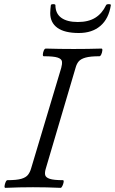

<svg xmlns="http://www.w3.org/2000/svg" viewBox="-20 -902 554 925"><path d="M6 3Q1 3 2 -6Q3 -15 7 -24.5Q11 -34 16 -34Q60 -34 82.5 -40.5Q105 -47 115 -60Q125 -73 130 -91L275 -575Q280 -593 278.5 -605.5Q277 -618 258 -624.5Q239 -631 191 -631Q186 -631 186.5 -640Q187 -649 191 -658.5Q195 -668 201 -668Q234 -667 267.5 -666.5Q301 -666 335 -666Q368 -666 402 -666.5Q436 -667 469 -668Q474 -668 473 -658.5Q472 -649 468 -640Q464 -631 459 -631Q415 -631 392 -624.5Q369 -618 359 -606Q349 -594 344 -575L201 -91Q195 -72 197.5 -59.5Q200 -47 219.5 -40.5Q239 -34 283 -34Q288 -34 286.5 -24.5Q285 -15 280.5 -6Q276 3 272 3Q205 0 139 0Q73 0 6 3ZM360 -743Q291 -743 256.5 -768Q222 -793 222 -839Q222 -849 223 -858.5Q224 -868 225 -877Q226 -882 236.5 -882Q247 -882 247 -877Q247 -837 275 -816.5Q303 -796 355 -796Q406 -796 439 -816.5Q472 -837 491 -877Q493 -882 504 -882Q515 -882 514 -877Q504 -812 464 -777.5Q424 -743 360 -743Z"/></svg>

Font: Junicode SmExp
Style: Italic
Weight: 400
Width: 6
Italic angle: -11°
Designer: Peter S. Baker
Version: Version 2.205; ttfautohint (v1.8.4)